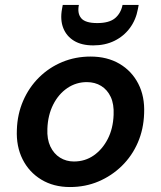

<svg xmlns="http://www.w3.org/2000/svg" viewBox="-20 -742 649 774"><path d="M262 12Q196 12 146.5 -18Q97 -48 71 -100Q45 -152 48 -219Q50 -282 73.5 -336Q97 -390 137.5 -430Q178 -470 231 -492Q284 -514 345 -514Q412 -514 461.5 -485Q511 -456 537.5 -404.5Q564 -353 561 -285Q559 -221 535.5 -167Q512 -113 471 -73Q430 -33 377 -10.5Q324 12 262 12ZM278 -91Q323 -91 358 -115.5Q393 -140 414.5 -182Q436 -224 438 -279Q440 -322 426.5 -351Q413 -380 388 -395.5Q363 -411 330 -411Q287 -411 251.5 -387Q216 -363 194.5 -320.5Q173 -278 171 -223Q169 -181 183 -151.5Q197 -122 222 -106.5Q247 -91 278 -91ZM356 -559Q309 -559 278.5 -577.5Q248 -596 235 -629Q222 -662 230 -706L233 -722H298Q291 -688 307.5 -668.5Q324 -649 372 -649Q420 -649 443.5 -668.5Q467 -688 474 -722H539L536 -706Q528 -662 503.5 -629Q479 -596 441.5 -577.5Q404 -559 356 -559Z"/></svg>

Font: DM Sans 16pt SemiBold
Style: Italic
Weight: 600
Italic angle: -10°
Version: Version 4.004;gftools[0.9.30]